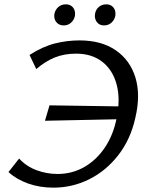

<svg xmlns="http://www.w3.org/2000/svg" viewBox="-20 -854 678 884"><path d="M226 10Q163 10 109.5 -9Q56 -28 19 -62L68 -124Q101 -88 148 -70.5Q195 -53 245 -53Q312 -53 368 -85Q424 -117 463 -175Q502 -233 517 -310Q535 -398 517 -465Q499 -532 451 -569.5Q403 -607 330 -607Q276 -607 232.5 -589.5Q189 -572 147 -536L116 -601Q177 -640 233 -654Q289 -668 346 -668Q447 -668 513 -622.5Q579 -577 603.5 -497Q628 -417 603 -311Q581 -212 524.5 -139.5Q468 -67 390.5 -28.5Q313 10 226 10ZM187 -298 208 -369 540 -364 523 -305ZM274 -737Q258 -737 247.5 -744.5Q237 -752 232.5 -764.5Q228 -777 231 -792Q235 -810 249 -822Q263 -834 283 -834Q298 -834 308 -827Q318 -820 322.5 -808.5Q327 -797 325 -781Q321 -762 307 -749.5Q293 -737 274 -737ZM459 -737Q444 -737 434 -744.5Q424 -752 419.5 -764.5Q415 -777 418 -792Q421 -810 435 -822Q449 -834 469 -834Q484 -834 494 -827Q504 -820 508.5 -808.5Q513 -797 511 -781Q507 -762 493 -749.5Q479 -737 459 -737Z"/></svg>

Font: Ysabeau Infant Medium
Style: Italic
Weight: 500
Italic angle: -12°
Designer: Christian Thalmann (Catharsis Fonts)
Version: Version 2.001;gftools[0.9.30]; featfreeze: ss01,ss02,lnum